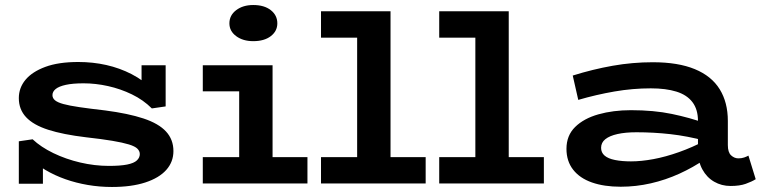

<svg xmlns="http://www.w3.org/2000/svg" viewBox="-20 -731 3038 765"><path d="M426 14Q377 14 330 6Q283 -2 240.5 -17Q198 -32 161.5 -53.5Q125 -75 98 -103L151 -117V1H55V-168L110 -176Q143 -145 192.5 -121Q242 -97 299.5 -83.5Q357 -70 414 -70Q460 -70 487 -75.5Q514 -81 525.5 -92Q537 -103 537 -117Q537 -129 527.5 -138.5Q518 -148 493.5 -155.5Q469 -163 427.5 -170Q386 -177 323 -184Q231 -195 172 -214Q113 -233 84 -264Q55 -295 55 -340Q55 -381 81.5 -413Q108 -445 160.5 -464.5Q213 -484 292 -484Q350 -484 403.5 -472Q457 -460 504.5 -435.5Q552 -411 593 -371L544 -352V-471H640V-307L585 -299Q551 -333 505.5 -355Q460 -377 410.5 -388Q361 -399 313 -399Q270 -399 242.5 -393Q215 -387 202 -376.5Q189 -366 189 -352Q189 -340 199 -331.5Q209 -323 232.5 -316.5Q256 -310 297 -304Q338 -298 399 -291Q491 -279 551.5 -259Q612 -239 641.5 -207Q671 -175 671 -129Q671 -86 642.5 -54Q614 -22 559 -4Q504 14 426 14Z M933 -33V-471H1066V-33ZM788 0V-105H1205V0ZM788 -367V-471H1030V-367ZM989 -567Q948 -567 921 -587Q894 -607 894 -638Q894 -670 921 -690.5Q948 -711 989 -711Q1033 -711 1059 -690.5Q1085 -670 1085 -638Q1085 -607 1059 -587Q1033 -567 989 -567Z M1403 -33V-686H1536V-33ZM1259 0V-105H1676V0ZM1259 -581V-686H1527V-581Z M1874 -33V-686H2007V-33ZM1730 0V-105H2147V0ZM1730 -581V-686H1998V-581Z M2891 10Q2855 10 2825.5 -7Q2796 -24 2778.5 -56Q2761 -88 2761 -131V-249Q2761 -295 2739 -324Q2717 -353 2675 -366Q2633 -379 2573 -379Q2501 -379 2428.5 -366.5Q2356 -354 2284 -333L2262 -430Q2342 -455 2421 -469Q2500 -483 2581 -483Q2682 -483 2748.5 -455.5Q2815 -428 2847.5 -375.5Q2880 -323 2880 -249V-153Q2880 -124 2893 -112Q2906 -100 2922 -100Q2935 -100 2945 -103.5Q2955 -107 2962 -111L2991 -17Q2975 -7 2951 1.5Q2927 10 2891 10ZM2453 13Q2387 13 2338.5 -4Q2290 -21 2263.5 -55Q2237 -89 2237 -138Q2237 -191 2271.5 -225Q2306 -259 2364.5 -275.5Q2423 -292 2494 -292Q2585 -292 2657 -277Q2729 -262 2790 -240V-170Q2718 -189 2651 -196.5Q2584 -204 2516 -204Q2472 -204 2440.5 -197Q2409 -190 2392 -176.5Q2375 -163 2375 -142Q2375 -123 2389 -111Q2403 -99 2430.5 -93.5Q2458 -88 2494 -88Q2535 -88 2583.5 -97Q2632 -106 2685.5 -125Q2739 -144 2790 -171L2788 -96Q2742 -64 2687 -39Q2632 -14 2573 -0.5Q2514 13 2453 13Z"/></svg>

Font: BioRhyme SemiExpanded
Style: Bold
Weight: 700
Width: 6
Designer: Aoife Mooney
Foundry: Aoife Mooney Type
Version: Version 1.600;gftools[0.9.33]